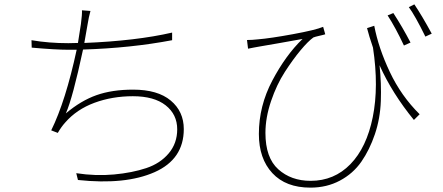

<svg xmlns="http://www.w3.org/2000/svg" viewBox="-20 -816 2040 884"><path d="M772.5 -666V-630.9Q582 -594.7 362.3 -587.9Q314.5 -364.3 283.2 -293.9Q352.5 -352.5 424.3 -377.9Q496.1 -403.3 592.8 -403.3Q706.1 -403.3 766.1 -353Q826.2 -302.7 826.2 -221.7Q826.2 -83 691.9 -23.4Q557.6 36.1 338.9 12.7L331.1 -18.6Q420.9 -4.9 504.9 -12.7Q588.9 -20.5 653.3 -42Q717.8 -63.5 756.8 -109.9Q795.9 -156.2 795.9 -220.7Q795.9 -289.1 742.7 -331.1Q689.5 -373 591.8 -373Q497.1 -373 415 -342.8Q333 -312.5 280.3 -252Q261.7 -231.4 246.1 -204.1L215.8 -215.8Q282.2 -350.6 333 -586.9H295.9Q235.4 -586.9 126 -596.7L125 -630.9Q205.1 -617.2 294.9 -617.2Q323.2 -617.2 338.9 -618.2Q348.6 -677.7 352.5 -705.1Q358.4 -749 357.4 -768.6L396.5 -765.6Q388.7 -738.3 382.8 -701.2Q375 -654.3 368.2 -618.2Q607.4 -627.9 772.5 -666Z M1870.1 -620.1 1839.8 -606.4Q1800.8 -689.5 1764.6 -745.1L1791 -755.9Q1833 -691.4 1870.1 -620.1ZM1669.9 -686.5 1703.1 -697.3Q1722.7 -594.7 1774.9 -484.4Q1827.1 -374 1912.1 -290L1885.7 -263.7Q1785.2 -386.7 1727.5 -515.6Q1736.3 -431.6 1733.4 -351.1Q1730.5 -270.5 1706.1 -198.2Q1681.6 -126 1643.6 -71.3Q1605.5 -16.6 1544.9 15.6Q1484.4 47.9 1409.2 47.9Q1295.9 47.9 1233.9 -19Q1171.9 -85.9 1171.9 -199.2Q1171.9 -328.1 1233.9 -445.3Q1295.9 -562.5 1373 -636.7Q1336.9 -629.9 1261.2 -616.7Q1185.5 -603.5 1173.8 -601.6Q1167 -600.6 1149.4 -597.2Q1131.8 -593.8 1122.1 -591.8L1117.2 -631.8Q1140.6 -631.8 1167 -634.8Q1225.6 -639.6 1329.1 -658.7Q1432.6 -677.7 1467.8 -692.4L1477.5 -658.2Q1472.7 -656.2 1451.2 -651.4Q1429.7 -646.5 1422.9 -643.6Q1398.4 -626 1363.8 -584.5Q1329.1 -543 1291.5 -484.9Q1253.9 -426.8 1228 -350.6Q1202.1 -274.4 1202.1 -204.1Q1202.1 -89.8 1261.2 -36.6Q1320.3 16.6 1410.2 16.6Q1518.6 16.6 1593.3 -60.1Q1668 -136.7 1696.3 -276.9Q1724.6 -417 1697.3 -596.7Q1678.7 -651.4 1669.9 -686.5ZM1862.3 -783.2 1887.7 -795.9Q1923.8 -742.2 1967.8 -661.1L1938.5 -647.5Q1891.6 -743.2 1862.3 -783.2Z"/></svg>

Font: Gen Shin Gothic Monospace ExtraLight
Style: Regular
Weight: 200
Designer: [Source Han Sans]
Ryoko NISHIZUKA  (kana & ideographs); Paul D. Hunt (Latin, Greek & Cyrillic); Wenlong ZHANG  (bopomofo
Version: Version 1.002.20150607